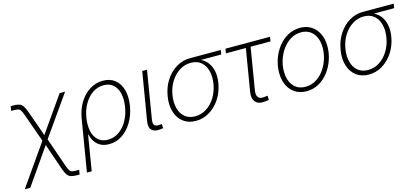

<svg xmlns="http://www.w3.org/2000/svg" viewBox="-81 -1026 3717 1707"><g transform="rotate(-15 1778.0 -172.5)"><path d="M-19.5 204.1 258.8 -193.8H283.7L384.3 96.2Q395.5 127 404.5 141.1Q413.6 155.3 428.2 158.9Q442.9 162.6 471.2 162.6H492.2L485.4 204.1H466.8Q430.7 204.1 408.7 197.8Q386.7 191.4 372.8 172.4Q358.9 153.3 345.7 115.2L262.2 -127.4L31.2 204.1ZM249.5 -155.8 151.4 -431.6Q140.1 -463.4 131.1 -477.8Q122.1 -492.2 107.7 -496.1Q93.3 -500 64.9 -500H43.9L51.3 -542H69.8Q106 -542 127.2 -535.6Q148.4 -529.3 162.1 -509.8Q175.8 -490.2 189.9 -451.2L273.4 -216.3L501 -541H551.3L280.3 -155.8Z M552.7 204.1 631.3 -269.5Q644.5 -351.6 682.6 -414.3Q720.7 -477.1 776.9 -512.7Q833 -548.3 899.9 -548.3Q966.3 -548.3 1010.3 -512.9Q1054.2 -477.5 1071.5 -415Q1088.9 -352.5 1075.7 -271Q1062 -188.5 1024.2 -124.8Q986.3 -61 931.4 -24.9Q876.5 11.2 810.5 11.2Q764.6 11.2 732.2 -6.3Q699.7 -23.9 680.4 -53.5Q661.1 -83 653.8 -119.1H649.9L596.7 204.1ZM810.1 -29.8Q865.7 -29.8 911.4 -61Q957 -92.3 988.3 -146.7Q1019.5 -201.2 1030.8 -269.5Q1042.5 -338.4 1030.5 -392.1Q1018.6 -445.8 984.6 -476.8Q950.7 -507.8 895.5 -507.8Q840.3 -507.8 794.4 -477.1Q748.5 -446.3 717.3 -392.6Q686 -338.9 674.3 -270Q663.1 -200.2 675 -146Q687 -91.8 721.2 -60.8Q755.4 -29.8 810.1 -29.8Z M1283.7 1.5Q1230 7.8 1204.3 -16.6Q1178.7 -41 1187.5 -97.2L1261.2 -541H1305.2L1232.9 -103.5Q1226.1 -61 1241.7 -47.6Q1257.3 -34.2 1293 -39.6Q1299.3 -40 1301.3 -40Q1303.2 -40 1307.6 -41L1309.1 -2Q1304.2 -1 1297.6 0Q1291 1 1283.7 1.5Z M1608.9 11.2Q1541 11.2 1494.1 -24.4Q1447.3 -60.1 1427.7 -122.6Q1408.2 -185.1 1421.4 -265.6Q1434.6 -346.7 1475.1 -408.7Q1515.6 -470.7 1574 -505.9Q1632.3 -541 1700.2 -541H1984.4L1977.5 -501H1754.4L1696.3 -500Q1639.6 -500 1591.3 -469.2Q1543 -438.5 1510 -385.7Q1477.1 -333 1465.8 -266.1Q1454.6 -198.7 1468.5 -145.3Q1482.4 -91.8 1519.3 -60.8Q1556.2 -29.8 1612.8 -29.8Q1669.9 -29.8 1718 -60.5Q1766.1 -91.3 1799.1 -145Q1832 -198.7 1843.3 -266.1Q1854.5 -333 1840.3 -386Q1826.2 -439 1789.3 -469.5Q1752.4 -500 1696.3 -500L1696.8 -521Q1747.1 -521 1786.9 -502.9Q1826.7 -484.9 1852.3 -450.9Q1877.9 -417 1887.5 -369.1Q1897 -321.3 1887.2 -261.7Q1874 -183.1 1833.7 -121.3Q1793.5 -59.6 1735.1 -24.2Q1676.8 11.2 1608.9 11.2Z M2245.6 3.4Q2186 10.7 2158 -21.5Q2129.9 -53.7 2139.6 -112.3L2204.1 -500H2020.5L2027.3 -541H2437.5L2430.7 -500H2248L2184.1 -114.7Q2177.2 -71.8 2194.3 -51.5Q2211.4 -31.2 2251.5 -37.1Q2257.8 -37.6 2265.6 -38.8Q2273.4 -40 2280.8 -41L2282.2 -2Q2273.9 0 2264.6 1.5Q2255.4 2.9 2245.6 3.4Z M2627.4 11.2Q2567.9 11.2 2524.2 -16.6Q2480.5 -44.4 2456.5 -94.2Q2432.6 -144 2432.6 -209.5Q2432.6 -272.5 2452.9 -332.8Q2473.1 -393.1 2510.7 -441.9Q2548.3 -490.7 2600.1 -519.8Q2651.9 -548.8 2714.4 -548.8Q2773.9 -548.8 2817.4 -520.8Q2860.8 -492.7 2884.8 -443.1Q2908.7 -393.6 2908.7 -328.1Q2908.7 -265.1 2888.2 -204.6Q2867.7 -144 2830.3 -95.2Q2793 -46.4 2741.2 -17.6Q2689.5 11.2 2627.4 11.2ZM2628.4 -29.8Q2681.6 -29.8 2725.1 -55.9Q2768.6 -82 2799.8 -125.5Q2831.1 -168.9 2847.9 -221.4Q2864.7 -273.9 2864.7 -327.1Q2864.7 -379.9 2846.9 -420.7Q2829.1 -461.4 2795.4 -484.6Q2761.7 -507.8 2713.4 -507.8Q2661.6 -507.8 2618.4 -482.4Q2575.2 -457 2543.5 -414.1Q2511.7 -371.1 2494.1 -318.1Q2476.6 -265.1 2476.6 -210Q2476.6 -130.9 2516.4 -80.3Q2556.2 -29.8 2628.4 -29.8Z M3200.7 11.2Q3132.8 11.2 3085.9 -24.4Q3039.1 -60.1 3019.5 -122.6Q3000 -185.1 3013.2 -265.6Q3026.4 -346.7 3066.9 -408.7Q3107.4 -470.7 3165.8 -505.9Q3224.1 -541 3292 -541H3576.2L3569.3 -501H3346.2L3288.1 -500Q3231.4 -500 3183.1 -469.2Q3134.8 -438.5 3101.8 -385.7Q3068.8 -333 3057.6 -266.1Q3046.4 -198.7 3060.3 -145.3Q3074.2 -91.8 3111.1 -60.8Q3147.9 -29.8 3204.6 -29.8Q3261.7 -29.8 3309.8 -60.5Q3357.9 -91.3 3390.9 -145Q3423.8 -198.7 3435.1 -266.1Q3446.3 -333 3432.1 -386Q3418 -439 3381.1 -469.5Q3344.2 -500 3288.1 -500L3288.6 -521Q3338.9 -521 3378.7 -502.9Q3418.5 -484.9 3444.1 -450.9Q3469.7 -417 3479.2 -369.1Q3488.8 -321.3 3479 -261.7Q3465.8 -183.1 3425.5 -121.3Q3385.3 -59.6 3326.9 -24.2Q3268.6 11.2 3200.7 11.2Z"/></g></svg>

Font: Inter 17pt ExtraLight
Style: Italic
Weight: 250
Italic angle: -9.3988°
Version: Version 4.001;git-66647c0bb